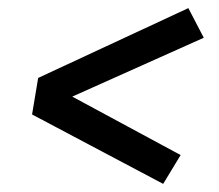

<svg xmlns="http://www.w3.org/2000/svg" viewBox="-20 -577 540 473"><path d="M382 -124 59 -295 74 -385 444 -557 482 -484 158 -339 425 -195Z"/></svg>

Font: Iosevka Slab Medium Oblique
Style: Regular
Weight: 500
Italic angle: -9°
Monospace: yes
Designer: Belleve Invis
Foundry: Belleve Invis
Version: Version 11.1.1; ttfautohint (v1.8.3)